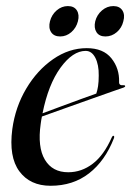

<svg xmlns="http://www.w3.org/2000/svg" viewBox="-20 -603 432 632"><path d="M355 -148Q326 -73.5 273.2 -32.5Q220.5 8.5 146.5 8.5Q79 8.5 43.8 -39Q8.5 -86.5 20.5 -178Q30.5 -251 66.5 -311.5Q102.5 -372 154.8 -408.2Q207 -444.5 265.5 -444.5Q320 -444.5 346.8 -411Q373.5 -377.5 372 -333Q371.5 -321 386 -322.5Q391 -323 392 -320Q392.5 -317 387.5 -315Q381 -313 350.5 -302.2Q320 -291.5 277.8 -276.5Q235.5 -261.5 192.2 -246Q149 -230.5 118 -219.5Q115.5 -207.5 114 -195.5Q103 -118.5 127.8 -77.2Q152.5 -36 204.5 -36Q248.5 -36 285.2 -64Q322 -92 348 -151Q350.5 -156.5 353.5 -156Q357.5 -155 355 -148ZM262 -435.5Q219.5 -435.5 179.2 -380.2Q139 -325 120 -230Q147.5 -240.5 182.2 -253.2Q217 -266 248.2 -277.5Q279.5 -289 297 -295Q300.5 -305 302.8 -319.5Q305 -334 305 -354.5Q305.5 -390 293.8 -412.8Q282 -435.5 262 -435.5ZM178 -483Q157.5 -483 148.2 -497.2Q139 -511.5 144.5 -533Q150 -554.5 166.5 -568.8Q183 -583 203.5 -583Q224 -583 233 -568.8Q242 -554.5 236.5 -533Q231 -511.5 214.8 -497.2Q198.5 -483 178 -483ZM327 -483Q306.5 -483 297.5 -497.2Q288.5 -511.5 293.5 -533Q299 -554.5 315.8 -568.8Q332.5 -583 353 -583Q373.5 -583 382.8 -568.8Q392 -554.5 386 -533Q381 -511.5 364.5 -497.2Q348 -483 327 -483Z"/></svg>

Font: Fraunces 144pt S000
Style: Italic
Weight: 400
Italic angle: -16°
Version: Version 1.000; ttfautohint (v1.8.3)